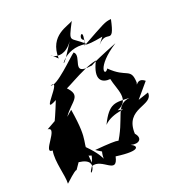

<svg xmlns="http://www.w3.org/2000/svg" viewBox="-168 -1089 1110 1227"><g transform="rotate(-20 387.0 -475.0)"><path d="M690 -339 774 -438C722 -482 704 -406 716 -448C712 -553 668 -497 570 -596C539 -546 506 -622 674 -730C445 -640 499 -648 476 -647C331 -625 450 -728 403 -766C380 -752 225 -593 193 -618C281 -641 56 -445 192 -519C130 -362 103 -330 148 -400L79 -361C151 -355 -10 -220 63 -223C49 -150 86 -44 82 10C215 -113 125 0 193 -96C351 -78 194 59 264 -43C342 -72 402 69 428 -50C602 -26 583 -70 543 -86C599 -71 630 -102 593 -144C585 -323 770 -269 762 -363ZM357 -109C336 -23 394 -56 245 -194C259 -45 309 -162 272 -64C251 -234 304 -172 263 -427L224 -393C284 -480 361 -489 278 -571C240 -527 416 -650 519 -669C459 -551 509 -521 565 -526C580 -450 642 -362 541 -322C637 -310 506 -327 442 -259C504 -387 545 -374 638 -371C534 -358 566 -263 462 -110C497 -138 516 -150 319 -133ZM347 -754C280 -658 343 -819 498 -789C414 -870 390 -823 461 -960C432 -936 295 -924 300 -762C200 -866 301 -699 404 -842ZM575 -754C651 -842 663 -708 700 -885C657 -881 648 -874 484 -783C527 -923 445 -828 497 -818C472 -788 469 -772 610 -798Z"/></g></svg>

Font: Asimov Silicon
Style: Regular
Weight: 400
Designer: Google
Version: Version 2.000980; 2014